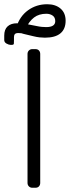

<svg xmlns="http://www.w3.org/2000/svg" viewBox="-20 -882 330 907"><path d="M30 -670Q22 -670 11 -676Q0 -682 0 -693V-714Q0 -743 16 -757.5Q32 -772 60 -772Q70 -772 82 -771Q94 -770 107 -768L153 -759Q167 -756 178 -755Q189 -754 198 -754Q241 -754 241 -782Q241 -800 228.5 -808.5Q216 -817 199 -817Q164 -817 141 -799.5Q118 -782 101 -747L57 -753Q73 -805 112.5 -833.5Q152 -862 203 -862Q242 -862 266 -841.5Q290 -821 290 -784Q290 -745 265.5 -724.5Q241 -704 192 -704Q180 -704 166.5 -705.5Q153 -707 137 -711L91 -722Q86 -724 81 -725Q76 -726 65 -726Q46 -726 46 -707V-693Q46 -682 45.5 -676Q45 -670 35 -670ZM133 5Q123 5 116.5 -1.5Q110 -8 110 -18V-627Q110 -637 116.5 -643.5Q123 -650 133 -650H147Q158 -650 164 -643.5Q170 -637 170 -627V-18Q170 -8 164 -1.5Q158 5 147 5Z"/></svg>

Font: Rubik Light
Style: Italic
Weight: 300
Italic angle: -12°
Designer: Hubert and Fischer
Foundry: Hubert and Fischer
Version: Version 2.300;gftools[0.9.30]